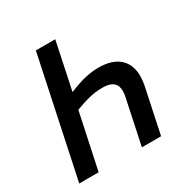

<svg xmlns="http://www.w3.org/2000/svg" viewBox="-162 -857 980 1001"><g transform="rotate(-30 328.0 -357.0)"><path d="M241.2 -430.2Q303.2 -455.6 344 -464.4Q384.8 -473.1 420.9 -473.1Q502.4 -473.1 545.7 -434.8Q588.9 -396.5 588.9 -326.2Q588.9 -300.8 583 -271L525.9 0H410.2L465.8 -263.2Q471.2 -286.1 471.2 -305.2Q471.2 -372.1 389.2 -372.1Q343.3 -372.1 303.2 -361.8Q263.2 -351.6 221.2 -335L149.9 0H33.2L184.1 -713.9H300.8Z"/></g></svg>

Font: Open Sans Semibold
Style: Italic
Weight: 600
Italic angle: -12°
Foundry: Ascender Corporation
Version: Version 1.10